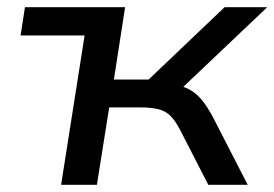

<svg xmlns="http://www.w3.org/2000/svg" viewBox="-20 -511 759 531"><path d="M149 0 214 -413H37L49 -491H326L295 -291H391L601 -491H719L465 -250L446 -278Q478 -276 499 -266Q520 -256 537 -236Q554 -216 572 -181L665 0H556L478 -152Q465 -177 451.5 -190.5Q438 -204 418 -209Q398 -214 367 -214H282L248 0Z"/></svg>

Font: Nunito Sans 10pt SemiExpanded Medium
Style: Italic
Weight: 500
Width: 6
Italic angle: -9°
Designer: Vernon Adams
Foundry: Vernon Adams
Version: Version 3.101;gftools[0.9.27]